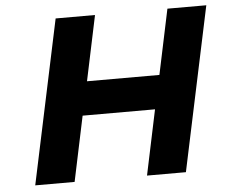

<svg xmlns="http://www.w3.org/2000/svg" viewBox="-49 -726 921 782"><g transform="rotate(-5 411.0 -335.0)"><path d="M206 -670 64 0H225L281 -266H577L521 0H680L822 -670H663L607 -404H311L367 -670Z"/></g></svg>

Font: LT Wave Text Black Italic
Style: Regular
Weight: 900
Designer: Daniel Lyons
Version: Version 2.5 (Glyphs App)